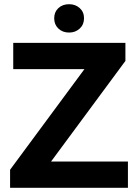

<svg xmlns="http://www.w3.org/2000/svg" viewBox="-20 -894 657 914"><path d="M28 0V-86L382 -565H43V-690H577V-604L223 -125H589V0ZM309 -739Q278 -739 258 -758Q238 -777 238 -807Q238 -837 258 -855.5Q278 -874 309 -874Q339 -874 359.5 -855.5Q380 -837 380 -807Q380 -777 359.5 -758Q339 -739 309 -739Z"/></svg>

Font: Radio Canada Big SemiBold
Style: Regular
Weight: 600
Designer: Étienne Aubert Bonn
Foundry: Coppers and Brasses
Version: Version 1.001